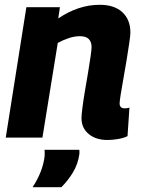

<svg xmlns="http://www.w3.org/2000/svg" viewBox="-20 -574 591 801"><path d="M90 -544H230L223 -497Q307 -554 396 -554Q457 -554 490.5 -523Q524 -492 524 -438Q524 -427 519.5 -396Q515 -365 508.5 -325.5Q502 -286 495 -247Q488 -208 483.5 -179.5Q479 -151 479 -143Q479 -122 500 -122Q511 -122 520 -125L512 -6Q496 2 472.5 6Q449 10 428 10Q380 10 350 -15Q320 -40 320 -81Q320 -95 324 -126Q328 -157 334.5 -195.5Q341 -234 347.5 -272Q354 -310 358 -339Q362 -368 362 -378Q362 -399 350.5 -411Q339 -423 313 -423Q291 -423 267 -415Q243 -407 221 -395L157 0H4ZM166 51H311Q312 60 311 70Q305 111 284.5 145Q264 179 236 207H116Q137 175 149.5 143Q162 111 166 79Q167 65 166 51Z"/></svg>

Font: Georama
Style: Bold Italic
Weight: 700
Italic angle: -9°
Designer: Jean-Baptiste Levee
Foundry: Production Type
Version: Version 1.000